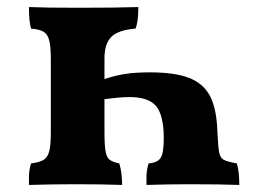

<svg xmlns="http://www.w3.org/2000/svg" viewBox="-20 -522 748 544"><path d="M658 2Q602 0 518 0Q455 0 395 2Q395 -1 395 -20.5Q395 -40 401 -59Q426 -61 435 -74.5Q444 -88 444 -130Q444 -194 423 -220.5Q402 -247 346 -247Q329 -247 306.5 -244.5Q284 -242 276 -241V-148Q276 -111 279 -93.5Q282 -76 290.5 -69.5Q299 -63 318 -59Q326 -33 326 2Q272 0 195 0Q128 0 62 2Q62 -1 62 -20.5Q62 -40 68 -59Q92 -62 103.5 -69Q115 -76 119.5 -93.5Q124 -111 124 -148V-353Q124 -390 119.5 -407.5Q115 -425 103.5 -432Q92 -439 68 -441Q62 -461 62 -502Q110 -500 201 -500Q310 -500 372 -502Q372 -460 364 -441Q315 -437 295.5 -417.5Q276 -398 276 -357V-298Q306 -308 334.5 -312.5Q363 -317 405 -317Q476 -317 516.5 -301Q557 -285 575.5 -249Q594 -213 596 -148Q598 -105 601 -90Q604 -75 613.5 -69.5Q623 -64 651 -59Q658 -37 658 2Z"/></svg>

Font: Vollkorn SC
Style: Bold
Weight: 700
Designer: Friedrich Althausen
Foundry: Friedrich Althausen
Version: Version 4.015